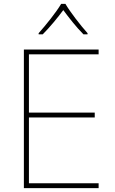

<svg xmlns="http://www.w3.org/2000/svg" viewBox="-20 -969 590 989"><path d="M317 -949H295C271 -908 216 -839 179 -798V-792H200C237 -829 278 -879 306 -917C334 -879 373 -829 410 -792H431V-798C394 -839 341 -908 317 -949ZM488 0V-25H129V-364H468V-389H129V-689H488V-714H103V0Z"/></svg>

Font: Noto Sans Thai Looped Thin
Style: Regular
Weight: 100
Designer: Sasikarn Vongin, Ben Mitchell
Foundry: The Fontpad Ltd
Version: Version 1.001